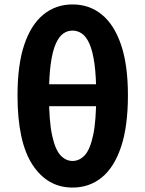

<svg xmlns="http://www.w3.org/2000/svg" viewBox="-20 -832 655 866"><path d="M307 14Q194 14 126.5 -89Q59 -192 59 -402Q59 -540 89.5 -630.5Q120 -721 176 -766.5Q232 -812 307 -812Q383 -812 439 -766.5Q495 -721 526 -630Q557 -539 557 -402Q557 -262 526 -169.5Q495 -77 439 -31.5Q383 14 307 14ZM307 -106Q338 -106 362 -131.5Q386 -157 400 -221.5Q414 -286 414 -402Q414 -488 406 -545Q398 -602 383.5 -634.5Q369 -667 349.5 -680.5Q330 -694 307 -694Q284 -694 265 -680.5Q246 -667 231.5 -634.5Q217 -602 209 -545Q201 -488 201 -402Q201 -286 215 -221.5Q229 -157 253 -131.5Q277 -106 307 -106ZM137 -353V-452H478V-353Z"/></svg>

Font: Noto Sans SC
Style: Bold
Weight: 700
Designer: Ryoko NISHIZUKA  (kana, bopomofo & ideographs); Paul D. Hunt (Latin, Greek & Cyrillic); Sandoll Communications , Soo-you
Foundry: Adobe
Version: Version 2.004-H2;hotconv 1.0.118;makeotfexe 2.5.65603